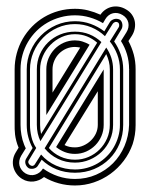

<svg xmlns="http://www.w3.org/2000/svg" viewBox="-20 -569 461 589"><path d="M37.1 -116Q32.5 -126.7 29.9 -137Q27.3 -147.2 26.2 -156.2Q25.1 -165.3 25 -172.9Q24.9 -180.4 24.9 -186V-356Q24.9 -381.6 31.4 -405.4Q37.8 -429.2 49.8 -450Q61.8 -470.7 78.5 -487.7Q95.2 -504.6 115.7 -516.7Q136.2 -528.8 160 -535.4Q183.8 -542 210 -542Q231.2 -542 250.5 -537.1Q269.8 -532.2 288.1 -523.9Q294.7 -533.7 304 -539.8Q313.2 -545.9 323.7 -548.1Q334.2 -550.3 345.3 -548.3Q356.4 -546.4 366.9 -540Q377.9 -533.7 384.5 -524.3Q391.1 -514.9 393.3 -504.2Q395.5 -493.4 393.4 -481.9Q391.4 -470.5 385 -460L374 -443.1Q384.5 -423.3 390.3 -401.9Q396 -380.4 396 -356.9V-185.1Q396 -169.7 393.7 -155.3Q391.4 -140.9 387 -127Q377.2 -99.1 359.6 -75.8Q342 -52.5 318.7 -35.6Q295.4 -18.8 267.7 -9.4Q240 0 210 0Q184.3 0 160.3 -6.6Q136.2 -13.2 115 -25.9Q108.2 -20.3 100 -16.7Q91.8 -13.2 83 -12.2Q74.2 -11.2 65.3 -13.1Q56.4 -14.9 48.1 -20Q37.6 -26.4 30.8 -35.9Q23.9 -45.4 21.1 -56.4Q18.3 -67.4 20 -79Q21.7 -90.6 28.1 -101.1ZM43 -186Q43 -170.9 45.7 -155.2Q48.3 -139.4 54.2 -124.8Q55.4 -122.1 56.5 -119.4Q57.6 -116.7 59.1 -114L44.9 -91.1Q40.5 -83.5 39.3 -75.8Q38.1 -68.1 39.9 -61Q41.7 -54 46.4 -47.7Q51 -41.5 58.1 -37.1Q65.2 -33 72.8 -32Q80.3 -31 87.5 -33.1Q94.7 -35.2 100.8 -39.7Q106.9 -44.2 111.1 -51L112.1 -52Q133.1 -36.9 158 -28.4Q182.9 -20 210 -20Q244.9 -20 274.7 -33Q304.4 -45.9 326.7 -68.2Q348.9 -90.6 361.8 -120.8Q374.8 -151.1 376 -186V-356H377L376 -356.9Q376 -381.1 369.5 -402.6Q363 -424.1 351.1 -443.1L367.9 -470Q372.3 -477.1 373.8 -484.7Q375.2 -492.4 373.7 -499.5Q372.1 -506.6 367.6 -512.7Q363 -518.8 356 -522.9Q348.9 -527.3 341.3 -528.7Q333.7 -530 326.8 -528.4Q319.8 -526.9 313.6 -522.2Q307.4 -517.6 303 -510L295.9 -498Q277.1 -509.3 255.2 -515.6Q233.4 -522 210 -522Q187 -522 165.6 -516.1Q144.3 -510.3 125.7 -499.6Q107.2 -489 91.9 -473.9Q76.7 -458.7 65.8 -440.3Q54.9 -421.9 49 -400.5Q43 -379.2 43 -356ZM80.1 -115Q71.3 -131.1 66.7 -148.8Q62 -166.5 62 -186V-356Q62 -386 73.7 -412.8Q85.4 -439.7 105.6 -460Q125.7 -480.2 152.6 -492.1Q179.4 -503.9 210 -503.9Q235.6 -503.9 258.3 -495.6Q281 -487.3 300 -472.9L316.9 -501Q319.1 -504.6 322.9 -507.1Q326.7 -509.5 330.8 -510.6Q335 -511.7 339.2 -511.2Q343.5 -510.7 346.9 -509Q350.3 -507.1 352.4 -503.4Q354.5 -499.8 355.2 -495.6Q356 -491.5 355.3 -487.2Q354.7 -482.9 353 -480L330.1 -441.9Q342.8 -423.8 350.3 -402Q357.9 -380.1 357.9 -356V-186Q357.9 -155.3 346.8 -128.4Q335.7 -101.6 315.9 -81.8Q296.1 -62 269 -50.5Q241.9 -39.1 210 -39.1Q179 -39.1 153.3 -49.6Q127.7 -60.1 107.9 -79.1L95.9 -60.1Q93.8 -56.6 90.2 -54.6Q86.7 -52.5 82.8 -51.6Q78.9 -50.8 75 -51.1Q71 -51.5 68.1 -53Q64.7 -55.2 62.1 -58.6Q59.6 -62 58.3 -66Q57.1 -70.1 57.5 -74.2Q57.9 -78.4 60.1 -82ZM72 -186Q72 -168.2 76.4 -149.2Q80.8 -130.1 91.1 -115L68.1 -76.9Q65.7 -72.5 67.5 -68.4Q69.3 -64.2 73 -62Q77.6 -59.1 81.5 -60.5Q85.4 -62 86.9 -64.9L106 -95Q125 -73 152 -61Q179 -49.1 210 -49.1Q229.2 -49.1 247.1 -54.1Q264.9 -59.1 280.3 -68.2Q295.7 -77.4 308.1 -90Q320.6 -102.5 329.3 -117.8Q338.1 -133.1 343 -150.4Q347.9 -167.7 347.9 -186V-356Q347.9 -380.1 339.6 -402Q331.3 -423.8 316.9 -441.9L344 -485.1Q345 -486.6 345.5 -488.8Q345.9 -491 345.6 -493.3Q345.2 -495.6 344.4 -497.4Q343.5 -499.3 342 -500Q337.4 -502.9 332.9 -501.3Q328.4 -499.8 325.9 -496.1L302 -458Q283.9 -475.3 260.3 -485.2Q236.6 -495.1 210 -495.1Q181.4 -495.1 156.4 -483.9Q131.3 -472.7 112.5 -453.6Q93.8 -434.6 82.9 -409.3Q72 -384 72 -356ZM326.9 -186Q326.9 -161.6 317.6 -140.5Q308.3 -119.4 292.4 -103.8Q276.4 -88.1 255.1 -79.1Q233.9 -70.1 210 -70.1Q181.4 -70.1 157.5 -81.8Q133.5 -93.5 116.9 -114L305.9 -423.1Q315.9 -408.7 321.4 -391.8Q326.9 -375 326.9 -356ZM210 -471.9Q234.1 -471.9 254.6 -463.5Q275.1 -455.1 291 -439.9L104 -136Q98.6 -147.2 95.8 -159.8Q93 -172.4 93 -186V-356Q93 -380.9 102.2 -402Q111.3 -423.1 127.2 -438.7Q143.1 -454.3 164.3 -463.1Q185.5 -471.9 210 -471.9ZM316.9 -356Q316.9 -368.2 314.1 -379.9Q311.3 -391.6 305.9 -403.1L129.9 -115Q144.3 -98.4 165 -88.7Q185.8 -79.1 210 -79.1Q232.2 -79.1 251.6 -87.5Q271 -95.9 285.5 -110.5Q300 -125 308.5 -144.4Q316.9 -163.8 316.9 -186ZM103 -186Q103 -171.4 106 -158L278.1 -438Q264.4 -450.2 247.1 -457.2Q229.7 -464.1 210 -464.1Q188.2 -464.1 168.8 -455.2Q149.4 -446.3 134.8 -431.4Q120.1 -416.5 111.6 -397Q103 -377.4 103 -356ZM298.1 -186Q298.1 -168 291.3 -151.9Q284.4 -135.7 272.5 -123.5Q260.5 -111.3 244.4 -104.1Q228.3 -96.9 210 -96.9Q193.4 -96.9 178.7 -102.5Q164.1 -108.2 152.1 -117.9L298.1 -356ZM210 -445.1Q222.2 -445.1 233.3 -441.5Q244.4 -438 254.9 -431.9L122.1 -216.1V-356Q122.1 -374 128.9 -390.1Q135.7 -406.2 147.6 -418.5Q159.4 -430.7 175.5 -437.9Q191.7 -445.1 210 -445.1ZM210 -116.9Q223.4 -116.9 236.1 -122.6Q248.8 -128.2 258.5 -137.6Q268.3 -147 274.2 -159.5Q280 -172.1 280 -186V-289.1L178 -124Q185.5 -120.1 193.2 -118.5Q200.9 -116.9 210 -116.9ZM141.1 -284.9 226.1 -423.1Q222.2 -423.8 218 -424.4Q213.9 -425 210 -425Q195.8 -425 183.2 -419.6Q170.7 -414.1 161.4 -404.8Q152.1 -395.5 146.6 -382.8Q141.1 -370.1 141.1 -356Z"/></svg>

Font: TafelwerkOT
Style: Regular
Weight: 400
Designer: Peter Wiegel
Foundry: Peter Wiegel, based on an original design named Oxford by Christine Lord, 1969
Version: Version 1.000